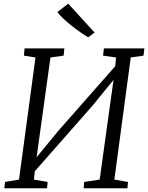

<svg xmlns="http://www.w3.org/2000/svg" viewBox="-20 -1000 787 1020"><path d="M3 0 7 -33.5 81 -46 168.5 -694.5 107 -704.5 110.5 -743H322L318 -704.5L248 -694.5L170.5 -136L157.5 -144L289 -304L617 -676.5L589 -611.5L596.5 -694.5L527.5 -704.5L532 -743H747L742.5 -704.5L674.5 -694.5L587.5 -46L660 -33.5L657 0H424.5L427.5 -33.5L509.5 -46L587.5 -607.5L605 -602.5L473.5 -441L141 -63L169 -128L160 -46L233 -33.5L230 0ZM448.5 -802Q430 -812.5 406.8 -828.8Q383.5 -845 359.5 -864Q335.5 -883 315.8 -901.8Q296 -920.5 285 -936L342.5 -980.5L482.5 -827Z"/></svg>

Font: Merriweather 28pt Light
Style: Italic
Weight: 300
Italic angle: -7.8°
Version: Version 2.101